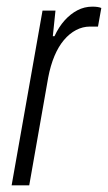

<svg xmlns="http://www.w3.org/2000/svg" viewBox="-20 -558 325 578"><path d="M15 0 108 -526H147L139 -449H144Q157 -477 174.5 -496.5Q192 -516 213 -527Q234 -538 258 -538Q267 -538 273.5 -537Q280 -536 285 -534L275 -478H251Q229 -478 209 -467.5Q189 -457 172.5 -437.5Q156 -418 144 -389.5Q132 -361 125 -324L68 0Z"/></svg>

Font: Archivo Condensed ExtraLight
Style: Italic
Weight: 250
Width: 3
Italic angle: -10°
Designer: Hector Gatti
Foundry: Omnibus-Type
Version: Version 2.001